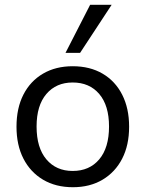

<svg xmlns="http://www.w3.org/2000/svg" viewBox="-20 -774 609 803"><path d="M285 9Q213 9 160 -22.5Q107 -54 78 -110.5Q49 -167 49 -244Q49 -322 78 -378.5Q107 -435 160 -466Q213 -497 284 -497Q356 -497 409 -466Q462 -435 491 -378Q520 -321 520 -244Q520 -167 491 -110.5Q462 -54 409 -22.5Q356 9 285 9ZM284 -59Q354 -59 395 -107.5Q436 -156 436 -245Q436 -333 395 -381Q354 -429 284 -429Q215 -429 174 -381Q133 -333 133 -245Q133 -156 174 -107.5Q215 -59 284 -59ZM254 -553 357 -754H447L315 -553Z"/></svg>

Font: Nunito Sans 12pt ExtraLight 11pt
Style: Regular
Weight: 400
Version: Version 3.101;gftools[0.9.27]